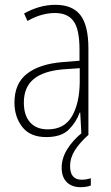

<svg xmlns="http://www.w3.org/2000/svg" viewBox="-20 -559 460 797"><path d="M210 -539Q281 -539 314 -496Q347 -453 347 -357V0H318L313 -92H311Q296 -51 265 -20.5Q234 10 172 10Q105 10 72.5 -32Q40 -74 40 -133Q40 -212 91.5 -252.5Q143 -293 237 -301L310 -307V-353Q310 -437 285.5 -471Q261 -505 208 -505Q182 -505 154 -497.5Q126 -490 94 -472L80 -503Q110 -520 143 -529.5Q176 -539 210 -539ZM240 -271Q160 -264 119.5 -230.5Q79 -197 79 -133Q79 -80 105 -51Q131 -22 178 -22Q247 -22 278.5 -76Q310 -130 311 -218V-276ZM271 131Q271 187 319 187Q330 187 340.5 185Q351 183 357 181V211Q350 214 339 216Q328 218 315 218Q278 218 257 197Q236 176 236 137Q236 98 259 60.5Q282 23 323 -10L348 0Q311 33 291 64.5Q271 96 271 131Z"/></svg>

Font: Noto Sans Khmer Condensed ExtraLight
Style: Regular
Weight: 200
Width: 3
Designer: Danh Hong and the Monotype Design Team
Foundry: Monotype Imaging Inc.
Version: Version 2.004; ttfautohint (v1.8.4.7-5d5b)